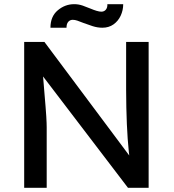

<svg xmlns="http://www.w3.org/2000/svg" viewBox="-20 -901 833 921"><path d="M96 0V-700H193L621 -127L605 -118Q601 -143 598 -172.5Q595 -202 592.5 -235.5Q590 -269 588.5 -306.5Q587 -344 586 -385Q585 -426 585 -470V-700H693V0H594L173 -552L184 -566Q189 -505 192.5 -462.5Q196 -420 198.5 -390.5Q201 -361 202 -342.5Q203 -324 203.5 -312Q204 -300 204 -291V0ZM380 -791Q363 -798 351 -802Q339 -806 329 -806Q316 -806 307.5 -796.5Q299 -787 299 -768H222Q222 -822 257 -851.5Q292 -881 336 -881Q357 -881 377 -874Q397 -867 416 -859Q430 -853 443.5 -849Q457 -845 466 -845Q480 -845 488 -855Q496 -865 495 -881H571Q571 -852 559 -826Q547 -800 524.5 -784Q502 -768 471 -768Q448 -768 424.5 -775.5Q401 -783 380 -791Z"/></svg>

Font: Our Lexend
Style: Regular
Weight: 400
Designer: Bonnie Shaver-Troup, Thomas Jockin
Foundry: Lexend
Version: Version 1.007